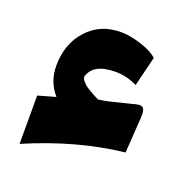

<svg xmlns="http://www.w3.org/2000/svg" viewBox="-88 -508 588 605"><g transform="rotate(20 205.5 -205.0)"><path d="M370.1 -190.9C372.6 -229.5 362.8 -234.4 329.6 -224.1L282.2 -212.4C254.4 -205.1 234.4 -201.2 222.7 -200.7C208.5 -208 203.1 -210.4 189.5 -218.8C182.6 -222.7 177.2 -226.6 173.3 -230C165.5 -236.8 158.2 -245.6 158.2 -253.4C167 -285.2 196.3 -301.3 245.6 -301.3C271.5 -301.3 295.9 -295.4 319.3 -283.7L343.8 -383.3C333 -394 314.9 -403.8 289.6 -412.1C263.7 -420.4 240.7 -424.8 219.7 -424.8C173.8 -424.8 136.2 -409.2 107.4 -377.4C78.1 -345.7 63.5 -304.7 63.5 -255.4C63.5 -220.2 74.7 -189.5 97.7 -163.1L39.1 -146.5V15.6C148.9 -31.7 256.3 -61.5 362.3 -73.2Z"/></g></svg>

Font: Sahel Black
Style: Bold
Weight: 900
Foundry: Saber Rastikerdar (saber.rastikerdar@gmail.com)
Version: Version 3.4.0